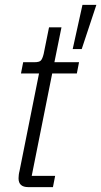

<svg xmlns="http://www.w3.org/2000/svg" viewBox="-20 -767 415 787"><path d="M96 0Q56 0 56 -36Q56 -42 57 -50.5Q58 -59 60 -66L140 -466H66L75 -512H121Q141 -512 147.5 -519Q154 -526 159 -546L181 -655H232L203 -512H304L295 -466H194L110 -46H206L197 0ZM315 -566H278L318 -747H375Z"/></svg>

Font: IBM Plex Sans Condensed Light
Style: Italic
Weight: 300
Width: 3
Italic angle: -11°
Designer: Mike Abbink, Paul van der Laan, Pieter van Rosmalen
Foundry: Bold Monday
Version: Version 1.3